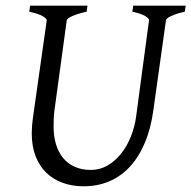

<svg xmlns="http://www.w3.org/2000/svg" viewBox="-20 -635 668 670"><path d="M625 -594.2Q594.2 -587.4 577.1 -579.1Q560.1 -570.8 559.1 -564L515.1 -250Q506.3 -186 485.4 -136.5Q464.4 -86.9 433.1 -53.2Q401.9 -19.5 361.1 -2.2Q320.3 15.1 272 15.1Q231.9 15.1 198.5 2.9Q165 -9.3 141.1 -32.7Q117.2 -56.2 104 -90.6Q90.8 -125 90.8 -169.9Q90.8 -195.8 95.2 -226.1L143.1 -564Q144 -569.8 128.9 -578.6Q113.8 -587.4 82 -594.2L85 -615.2H285.2L282.2 -594.2Q251.5 -587.4 232.7 -579.1Q213.9 -570.8 212.9 -564L169.9 -249Q168 -234.9 167.5 -220.7Q167 -206.5 167 -193.8Q167 -159.7 175.3 -131.8Q183.6 -104 200 -84Q216.3 -64 240.7 -53Q265.1 -42 296.9 -42Q328.6 -42 355.5 -57.6Q382.3 -73.2 402.8 -99.1Q423.3 -125 436.8 -158.7Q450.2 -192.4 455.1 -229L500 -564Q501 -569.8 487.3 -578.6Q473.6 -587.4 441.9 -594.2L444.8 -615.2H627.9Z"/></svg>

Font: Gentium Plus
Style: Italic
Weight: 400
Italic angle: -8°
Designer: J. Victor Gaultney, Annie Olsen, Iska Routamaa
Foundry: SIL International
Version: Version 1.510